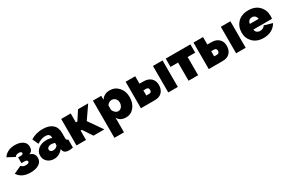

<svg xmlns="http://www.w3.org/2000/svg" viewBox="133 -1812 4928 3301"><g transform="rotate(-30 2597.5 -161.5)"><path d="M266 10Q89 10 15 -109L166 -179Q197 -140 255 -140Q322 -140 322 -177Q322 -210 260 -210H205V-324H260Q306 -324 306 -355Q306 -386 249 -386Q199 -386 174 -350L32 -426Q64 -478 123 -507Q182 -536 259 -536Q353 -536 412.5 -496Q472 -456 472 -383Q472 -298 399 -273Q497 -245 497 -147Q497 -72 433 -31Q369 10 266 10Z M547 -159Q547 -238 610.5 -288.5Q674 -339 774 -339Q838 -339 880 -319V-335Q880 -408 789 -408Q712 -408 626 -351L571 -469Q675 -536 808 -536Q934 -536 1002 -479Q1070 -422 1070 -312V-210Q1070 -183 1078 -172.5Q1086 -162 1106 -160V0Q1062 10 1026 10Q929 10 914 -63L910 -82Q838 10 731 10Q652 10 599.5 -38Q547 -86 547 -159ZM855 -146Q880 -163 880 -183V-222Q842 -236 807 -236Q773 -236 749.5 -219Q726 -202 726 -176Q726 -154 743.5 -140Q761 -126 788 -126Q825 -126 855 -146Z M1177 0V-526H1366V-349H1396L1511 -526H1713L1539 -274L1730 0H1514L1391 -186H1366V0Z M1997 -78V213H1807V-526H1972V-447Q2030 -536 2142 -536Q2247 -536 2316 -459Q2385 -382 2385 -265Q2385 -146 2321.5 -68Q2258 10 2161 10Q2043 10 1997 -78ZM2191 -266Q2191 -315 2162.5 -345.5Q2134 -376 2087 -376Q2035 -376 1997 -322V-231Q2011 -196 2038 -173Q2065 -150 2095 -150Q2136 -150 2163.5 -184Q2191 -218 2191 -266Z M2456 0V-526H2646V-378H2722Q2818 -378 2871.5 -328Q2925 -278 2925 -194Q2925 -105 2875 -52.5Q2825 0 2734 0ZM2999 0V-526H3189V0ZM2646 -143H2702Q2751 -143 2751 -194Q2751 -218 2738.5 -231.5Q2726 -245 2702 -245H2646Z M3402 0V-361H3252V-526H3742V-361H3592V0Z M3803 0V-526H3993V-378H4069Q4165 -378 4218.5 -328Q4272 -278 4272 -194Q4272 -105 4222 -52.5Q4172 0 4081 0ZM4346 0V-526H4536V0ZM3993 -143H4049Q4098 -143 4098 -194Q4098 -218 4085.5 -231.5Q4073 -245 4049 -245H3993Z M4893 10Q4760 10 4682.5 -67.5Q4605 -145 4605 -256Q4605 -376 4681 -456Q4757 -536 4893 -536Q5028 -536 5104.5 -457Q5181 -378 5181 -263Q5181 -232 5176 -205H4807Q4810 -166 4836.5 -146Q4863 -126 4899 -126Q4931 -126 4958 -140.5Q4985 -155 4994 -179L5155 -133Q5121 -68 5053.5 -29Q4986 10 4893 10ZM4803 -319H4977Q4973 -357 4949.5 -379Q4926 -401 4890 -401Q4854 -401 4830.5 -379Q4807 -357 4803 -319Z"/></g></svg>

Font: Raleway-v4020 Black
Style: Regular
Weight: 900
Designer: Matt McInerney, Pablo Impallari, Rodrigo Fuenzalida
Foundry: Matt McInerney, Pablo Impallari, Rodrigo Fuenzalida
Version: Version 4.020;PS 004.020;hotconv 1.0.88;makeotf.lib2.5.64775